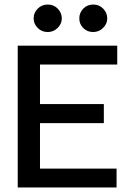

<svg xmlns="http://www.w3.org/2000/svg" viewBox="-20 -825 590 845"><path d="M58 0V-624H496V-541H156V-367H437V-283H156V-83H493V0ZM190 -684Q164 -684 146 -702Q128 -720 128 -744Q128 -769 146 -787Q164 -805 190 -805Q217 -805 234.5 -786.5Q252 -768 252 -744Q252 -720 233.5 -702Q215 -684 190 -684ZM390 -684Q364 -684 346.5 -701.5Q329 -719 329 -744Q329 -769 346.5 -787Q364 -805 390 -805Q417 -805 434.5 -786.5Q452 -768 452 -744Q452 -720 433.5 -702Q415 -684 390 -684Z"/></svg>

Font: Inconsolata SemiExpanded SemiBold
Style: Regular
Weight: 600
Width: 6
Monospace: yes
Designer: Raph Levien, Cyreal, Brenton Simpson
Foundry: Raph Levien, Cyreal, Google
Version: Version 3.001; ttfautohint (v1.8.2.53-6de2)